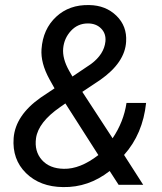

<svg xmlns="http://www.w3.org/2000/svg" viewBox="-20 -741 648 770"><path d="M34.7 -187.5Q42 -278.3 143.1 -349.6L198.7 -386.7L177.7 -424.3Q142.6 -488.8 146.5 -543.9Q152.3 -624.5 205.1 -673.6Q257.8 -722.7 337.9 -720.7Q403.8 -719.7 446.8 -678Q489.7 -636.2 485.8 -574.2Q481.4 -490.2 381.8 -420.4L310.1 -372.6L431.6 -186.5Q476.1 -252.4 487.3 -328.1H565.9Q552.7 -203.6 477.5 -119.6L554.2 0H455.6L419.9 -55.2Q335 11.2 232.9 9.3Q140.6 8.3 84.5 -46.6Q28.3 -101.6 34.7 -187.5ZM235.8 -64Q301.3 -62.5 374.5 -119.1L242.2 -326.2L221.2 -311.5Q133.8 -251 124.5 -187Q117.2 -134.3 147.9 -99.6Q178.7 -64.9 235.8 -64ZM233.4 -547.4Q229.5 -506.3 257.3 -457L270.5 -434.1L345.2 -484.4Q397.5 -523.4 402.8 -574.7Q405.8 -606 385.7 -626.5Q365.7 -647 332.5 -647Q292 -647 264.6 -617.4Q237.3 -587.9 233.4 -547.4Z"/></svg>

Font: Roboto
Style: Italic
Weight: 400
Italic angle: -12°
Designer: Google
Version: Version 2.134; 2016; ttfautohint (v1.6)